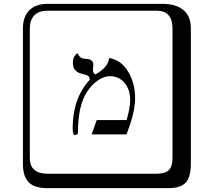

<svg xmlns="http://www.w3.org/2000/svg" viewBox="-20 -774 1120 1006"><path d="M551.8 -470.2Q615.7 -459 651.9 -397.9Q688 -336.9 688 -258.8Q688 -205.6 665 -131.8L643.1 -69.8H460L486.8 -145H643.1Q662.1 -207 662.1 -251Q662.1 -304.2 632.6 -339.6Q603 -375 556.2 -375Q526.4 -375 494.1 -353.5Q461.9 -332 438 -295.9Q388.2 -222.7 388.2 -77.1Q388.2 -74.2 383.5 -70.1Q378.9 -65.9 374 -65.9Q360.8 -65.9 360.8 -102.1Q360.8 -259.3 450.2 -356Q450.2 -370.1 442.1 -376Q434.1 -381.8 409.2 -387.2Q362.3 -398.4 361.8 -442.9Q361.8 -463.9 368.4 -476.3Q375 -488.8 381.3 -491.7L388.2 -494.1Q391.1 -482.9 398.4 -476.6Q405.8 -470.2 411.4 -468.5Q417 -466.8 428.2 -465.8Q441.4 -464.8 448.2 -463.4Q455.1 -461.9 462.2 -454.3Q469.2 -446.8 469.2 -434.1Q469.2 -427.2 468 -421.1Q466.8 -415 466.8 -410.2Q466.8 -391.1 479 -383.8Q546.9 -420.4 551.8 -470.2ZM229 -717.8Q184.1 -717.8 160.2 -693.8Q136.2 -669.9 136.2 -625V53.2Q136.2 136.2 229 136.2H800.8Q845.7 136.2 864.7 117.2Q883.8 98.1 883.8 53.2V-625Q883.8 -717.8 800.8 -717.8ZM980 84Q980 152.8 953.4 182.4Q926.8 211.9 860.8 211.9H229Q161.1 211.9 130.6 181.4Q100.1 150.9 100.1 84V-625Q100.1 -687 134 -720.5Q168 -753.9 229 -753.9H831.1Q900.9 -753.9 940.4 -721.9Q980 -689.9 980 -625Z"/></svg>

Font: Linux Biolinum Keyboard O
Style: Regular
Weight: 700
Designer: Philipp H. Poll
Foundry: Philipp H. Poll
Version: Version 0.6.1